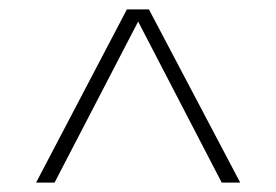

<svg xmlns="http://www.w3.org/2000/svg" viewBox="-20 -760 590 410"><path d="M493 -370H453.5L275 -714L96.5 -370H57L251 -740H298Z"/></svg>

Font: Encode Sans Thin
Style: Regular
Weight: 250
Designer: Multiple Designers
Foundry: Impallari Type
Version: Version 2.000